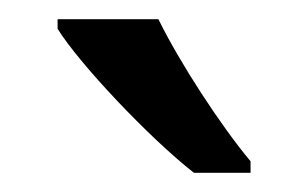

<svg xmlns="http://www.w3.org/2000/svg" viewBox="-20 -786 321 200"><path d="M145 -766H40V-756C63 -719 136 -642 182 -606H241V-618C210 -655 167 -721 145 -766Z"/></svg>

Font: Noto Sans Cypriot
Style: Regular
Weight: 400
Designer: Monotype Design Team
Foundry: Monotype Imaging Inc.
Version: Version 2.002